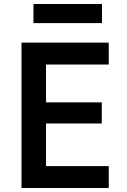

<svg xmlns="http://www.w3.org/2000/svg" viewBox="-20 -944 640 964"><path d="M492 -828V-924H148V-828ZM526 0V-110H211V-324H491V-430H211V-620H526V-730H88V0Z"/></svg>

Font: Tekne LDO
Style: Bold
Weight: 700
Monospace: yes
Designer: Alessio Laiso, Mario Rullo, Paolo Rosset
Foundry: Alessio Laiso
Version: Version 1.000;hotconv 1.0.109;makeotfexe 2.5.65596